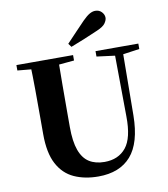

<svg xmlns="http://www.w3.org/2000/svg" viewBox="-105 -1080 1039 1188"><g transform="rotate(-10 414.5 -486.5)"><path d="M375 -821Q406 -853 436 -885.5Q466 -918 494 -946Q520 -972 538.5 -982.5Q557 -993 574 -993Q599 -993 614.5 -976.5Q630 -960 630 -940Q630 -925 617 -906Q604 -887 564 -870Q521 -851 478 -833.5Q435 -816 391 -799ZM417 20Q331 20 265 -10Q199 -40 162 -109.5Q125 -179 125 -297V-406Q125 -490 124.5 -576Q124 -662 121 -747H297Q296 -662 295.5 -577Q295 -492 295 -406V-312Q295 -221 315 -166Q335 -111 374 -86.5Q413 -62 470 -62Q557 -62 605 -121Q653 -180 651 -316L647 -747H699L695 -314Q693 -142 622 -61Q551 20 417 20ZM36 -713V-747H392V-713L228 -698H198ZM533 -713V-747H802V-713L689 -697H657Z"/></g></svg>

Font: Noto Serif JP Black
Style: Regular
Weight: 900
Designer: Ryoko NISHIZUKA 西塚涼子 (kana & ideographs); Frank Grießhammer (Latin, Greek & Cyrillic); Wenlong ZHANG 张文龙 (bopomofo); San
Foundry: Adobe
Version: Version 2.003-H1;hotconv 1.1.1;makeotfexe 2.6.0